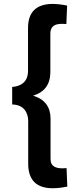

<svg xmlns="http://www.w3.org/2000/svg" viewBox="-20 -790 394 1007"><path d="M333 188.5 329.1 91.8Q320.3 92.8 306.6 92.8Q252.9 92.8 246.1 56.6Q245.1 48.8 245.1 41V-167Q245.1 -258.8 157.2 -287.1Q155.3 -288.1 153.3 -288.1Q243.2 -315.4 244.1 -410.2V-613.3Q244.1 -656.2 283.2 -663.1Q293.9 -665 307.6 -665Q320.3 -665 328.1 -664.1L332 -760.7Q289.1 -769.5 253.9 -769.5Q127.9 -767.6 127 -644.5V-418.9Q127 -357.4 74.2 -339.8Q59.6 -335 43.9 -334V-242.2Q106.4 -240.2 123 -187.5Q127.9 -172.9 127.9 -157.2V72.3Q129.9 196.3 254.9 197.3Q291 197.3 333 188.5Z"/></svg>

Font: Yaldevi Colombo
Style: Bold
Weight: 700
Designer: Sol Matas, Denzil Rajitha, Kosala Senevirathne and Pathum Egodawatta
Foundry: Mooniak
Version: Version 1.020 ; ttfautohint (v1.6)